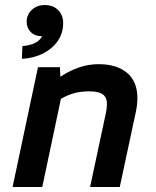

<svg xmlns="http://www.w3.org/2000/svg" viewBox="-20 -743 620 763"><path d="M30 0 131 -476H218L220 -438Q296 -488 371 -488Q444 -488 485 -453.5Q526 -419 526 -353Q526 -328 520 -299L456 0H338L400 -290Q403 -304 404 -314Q405 -324 405 -330Q405 -356 388.5 -368Q372 -380 334 -380Q301 -380 274 -372.5Q247 -365 222 -350L148 0ZM67 -509 69 -560Q98 -562 118.5 -572Q139 -582 147 -599Q119 -599 102.5 -615.5Q86 -632 86 -656Q86 -685 106.5 -704Q127 -723 158 -723Q191 -723 211 -703Q231 -683 231 -651Q231 -612 210 -581Q189 -550 152 -531Q115 -512 67 -509Z"/></svg>

Font: Sometype Mono
Style: Bold Italic
Weight: 700
Italic angle: -12°
Monospace: yes
Designer: Ryoichi Tsunekawa
Foundry: Dharma Type
Version: Version 1.000; ttfautohint (v1.8.3)